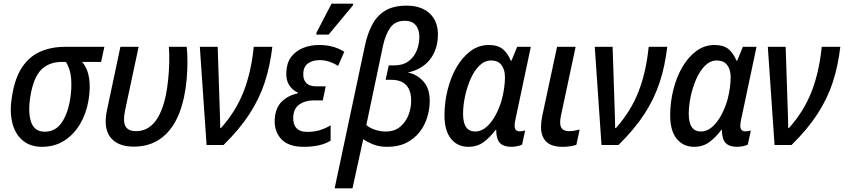

<svg xmlns="http://www.w3.org/2000/svg" viewBox="-20 -796 4633 1054"><path d="M210 10Q146 10 104 -25.5Q62 -61 47 -124Q32 -187 46 -269Q62 -368 101.5 -427Q141 -486 201 -512.5Q261 -539 338 -539H553L535 -456H431Q462 -418 469.5 -365Q477 -312 466 -246Q454 -174 420 -116Q386 -58 333 -24Q280 10 210 10ZM226 -73Q284 -73 318 -122Q352 -171 365 -251Q375 -312 370.5 -365Q366 -418 342 -456H319Q249 -456 206 -413Q163 -370 146 -263Q133 -178 151 -125.5Q169 -73 226 -73Z M715 9Q625 9 585.5 -43Q546 -95 568 -195L641 -539H741L667 -192Q654 -131 668.5 -103.5Q683 -76 727 -76Q848 -76 890 -271Q898 -310 903 -357.5Q908 -405 909 -452.5Q910 -500 907 -539H1005Q1009 -502 1009 -455Q1009 -408 1004.5 -359Q1000 -310 991 -267Q963 -131 892.5 -61Q822 9 715 9Z M1114 0 1077 -539H1175L1185 -234Q1186 -201 1187.5 -160.5Q1189 -120 1189 -93H1193Q1275 -185 1317 -292.5Q1359 -400 1373 -539H1475Q1463 -435 1433.5 -344.5Q1404 -254 1349 -169.5Q1294 -85 1207 0Z M1647 10Q1564 10 1524.5 -32Q1485 -74 1488 -140Q1492 -205 1527.5 -239Q1563 -273 1616 -284V-287Q1585 -301 1567 -329.5Q1549 -358 1552 -402Q1554 -451 1578.5 -483.5Q1603 -516 1643 -532.5Q1683 -549 1730 -549Q1774 -549 1807.5 -539.5Q1841 -530 1870 -512L1836 -434Q1815 -448 1789 -457Q1763 -466 1734 -466Q1696 -466 1671 -448Q1646 -430 1645 -392Q1643 -361 1660.5 -341.5Q1678 -322 1716 -322H1768L1752 -245H1703Q1656 -245 1624 -223Q1592 -201 1590 -155Q1587 -117 1606 -94.5Q1625 -72 1666 -72Q1703 -72 1734 -81Q1765 -90 1795 -108V-24Q1742 10 1647 10ZM1716 -606 1718 -618 1800 -776H1919L1917 -766L1784 -606Z M1817 238 1983 -544Q1997 -611 2023.5 -661Q2050 -711 2095.5 -738Q2141 -765 2212 -765Q2292 -765 2338 -723Q2384 -681 2384 -607Q2384 -526 2341 -470.5Q2298 -415 2219 -398Q2269 -388 2304 -349.5Q2339 -311 2339 -242Q2339 -196 2325 -151Q2311 -106 2282 -69.5Q2253 -33 2209.5 -11.5Q2166 10 2106 10Q2061 10 2028 -3.5Q1995 -17 1974 -32L1915 238ZM2097 -74Q2145 -74 2176 -99.5Q2207 -125 2222 -163.5Q2237 -202 2237 -241Q2238 -297 2211 -327.5Q2184 -358 2126 -358H2097L2114 -437H2144Q2191 -437 2221.5 -459Q2252 -481 2267 -517Q2282 -553 2282 -594Q2282 -635 2261.5 -658.5Q2241 -682 2203 -682Q2150 -682 2123.5 -645.5Q2097 -609 2083 -547L1991 -110Q2008 -94 2038 -84Q2068 -74 2097 -74Z M2551 10Q2492 10 2456 -34Q2420 -78 2420 -163Q2420 -233 2437 -302Q2454 -371 2486 -426.5Q2518 -482 2563 -515.5Q2608 -549 2663 -549Q2713 -549 2740 -526.5Q2767 -504 2784 -463H2788L2819 -539H2894L2811 -147Q2808 -135 2806.5 -125Q2805 -115 2805 -106Q2805 -75 2833 -75Q2848 -75 2863 -80L2846 -2Q2837 3 2819.5 6.5Q2802 10 2787 10Q2745 10 2724.5 -11Q2704 -32 2704 -83H2701Q2670 -42 2635 -16Q2600 10 2551 10ZM2589 -74Q2622 -74 2650.5 -99Q2679 -124 2700.5 -164Q2722 -204 2735 -250Q2744 -285 2748 -316Q2752 -347 2752 -372Q2752 -414 2733 -439Q2714 -464 2676 -464Q2641 -464 2612.5 -436.5Q2584 -409 2564 -364Q2544 -319 2533 -268Q2522 -217 2522 -171Q2522 -74 2589 -74Z M3069 10Q3007 10 2978.5 -18.5Q2950 -47 2950 -99Q2950 -124 2956 -156L3038 -539H3140L3059 -159Q3055 -139 3055 -124Q3055 -98 3068 -87Q3081 -76 3104 -76Q3119 -76 3133.5 -78.5Q3148 -81 3162 -85L3144 -1Q3112 10 3069 10Z M3282 0 3245 -539H3343L3353 -234Q3354 -201 3355.5 -160.5Q3357 -120 3357 -93H3361Q3443 -185 3485 -292.5Q3527 -400 3541 -539H3643Q3631 -435 3601.5 -344.5Q3572 -254 3517 -169.5Q3462 -85 3375 0Z M3790 10Q3731 10 3695 -34Q3659 -78 3659 -163Q3659 -233 3676 -302Q3693 -371 3725 -426.5Q3757 -482 3802 -515.5Q3847 -549 3902 -549Q3952 -549 3979 -526.5Q4006 -504 4023 -463H4027L4058 -539H4133L4050 -147Q4047 -135 4045.5 -125Q4044 -115 4044 -106Q4044 -75 4072 -75Q4087 -75 4102 -80L4085 -2Q4076 3 4058.5 6.5Q4041 10 4026 10Q3984 10 3963.5 -11Q3943 -32 3943 -83H3940Q3909 -42 3874 -16Q3839 10 3790 10ZM3828 -74Q3861 -74 3889.5 -99Q3918 -124 3939.5 -164Q3961 -204 3974 -250Q3983 -285 3987 -316Q3991 -347 3991 -372Q3991 -414 3972 -439Q3953 -464 3915 -464Q3880 -464 3851.5 -436.5Q3823 -409 3803 -364Q3783 -319 3772 -268Q3761 -217 3761 -171Q3761 -74 3828 -74Z M4232 0 4195 -539H4293L4303 -234Q4304 -201 4305.5 -160.5Q4307 -120 4307 -93H4311Q4393 -185 4435 -292.5Q4477 -400 4491 -539H4593Q4581 -435 4551.5 -344.5Q4522 -254 4467 -169.5Q4412 -85 4325 0Z"/></svg>

Font: Noto Sans SemiCondensed Medium
Style: Italic
Weight: 500
Width: 4
Italic angle: -12°
Designer: Monotype Design Team
Foundry: Monotype Imaging Inc.
Version: Version 2.013; ttfautohint (v1.8.4.7-5d5b)